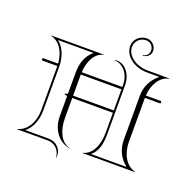

<svg xmlns="http://www.w3.org/2000/svg" viewBox="-147 -927 1154 1154"><g transform="rotate(20 430.0 -350.0)"><path d="M560 -470V-455H300.4C304.2 -525.8 334.7 -586.4 388 -598V-600H52V-598C109.6 -585.4 145.1 -525.7 149.5 -455H50.5L50 -440H150V-160C150 -82.9 113.7 -15.5 52 -2V0H250C294.2 0 330 36 330 80H332C332.9 74.4 333.4 69 333.4 63.9C333.4 22 296 -12 250 -12H100.6C141.2 -43.8 162 -99.7 162 -160V-440C162 -500.8 140.1 -557 100.6 -588H328.4C283.9 -553.2 267 -499.9 267 -440V-305L245 -297L267 -290V-160C267 -79 316.4 -10.4 388 0V-2C331 -14.4 300 -82.9 300 -160V-290H560V-160C560 -82.9 529 -14.4 472 -2V0H808V-2C746.3 -15.5 710 -82.9 710 -160V-440H810V-455H710.5C714.9 -526.4 750.6 -586.5 808 -598V-600H670C593.8 -600 532 -645.9 532 -702.5C532 -738.7 562.5 -768 600 -768C626.5 -768 648 -746.5 648 -720C648 -696.8 631 -678 610 -678V-674C637.6 -674 660 -694.6 660 -720C660 -753.1 633.1 -780 600 -780C555.8 -780 520 -745.6 520 -703.2C520 -639.6 587.2 -588 670 -588H748.7C702 -551.2 677.2 -499.8 677 -440V-160C677 -100.1 701.4 -48.8 748.4 -12H520.6C562.6 -44.9 572 -100.1 572 -160V-470C572 -539.1 529 -593.4 476.1 -593.4C471 -593.4 465.6 -592.9 460 -592V-590C515.2 -590 560 -537.2 560 -470ZM300 -440H560V-305H300Z"/></g></svg>

Font: SortefaxS01
Style: Medium
Weight: 500
Designer: gluk
Foundry: gluk
Version: Version 0.261